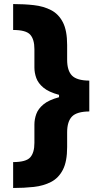

<svg xmlns="http://www.w3.org/2000/svg" viewBox="-20 -792 528 948"><path d="M44.9 136.2V8.3Q108.4 8.3 129.2 -14.9Q149.9 -38.1 149.9 -86.4V-177.2Q149.9 -203.1 159.2 -229Q168.5 -254.9 194.6 -276.6Q220.7 -298.3 271.5 -312V-323.7Q220.7 -337.4 194.6 -359.1Q168.5 -380.9 159.2 -406.7Q149.9 -432.6 149.9 -458.5V-549.3Q149.9 -597.7 129.2 -620.8Q108.4 -644 44.9 -644V-772Q99.1 -772 147.2 -766.6Q195.3 -761.2 232.4 -741.9Q269.5 -722.7 290.5 -681.9Q311.5 -641.1 311.5 -569.8V-497.1Q311.5 -443.4 335.4 -418.9Q359.4 -394.5 420.4 -394H420.9V-241.7Q359.4 -241.2 335.4 -216.6Q311.5 -191.9 311.5 -138.7V-65.9Q311.5 5.4 290.5 46.1Q269.5 86.9 232.4 106.2Q195.3 125.5 147.2 130.9Q99.1 136.2 44.9 136.2Z"/></svg>

Font: Inter Extra Bold
Style: Regular
Weight: 800
Designer: Rasmus Andersson
Foundry: rsms
Version: Version 4.000;git-3c8e0fc